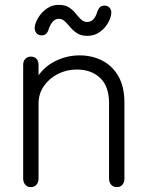

<svg xmlns="http://www.w3.org/2000/svg" viewBox="-20 -757 598 787"><path d="M106 10Q92 10 83.5 0Q75 -10 75 -25V-491Q75 -507 84 -516Q93 -525 107 -525Q121 -525 129.5 -516Q138 -507 138 -491V-413L126 -430Q155 -480 203.5 -505Q252 -530 306 -530Q357 -530 398.5 -509Q440 -488 465 -445Q490 -402 490 -336V-25Q490 -10 482 0Q474 10 459 10Q444 10 435.5 0Q427 -10 427 -25V-334Q427 -403 390.5 -437.5Q354 -472 295 -472Q253 -472 217.5 -454Q182 -436 160 -404.5Q138 -373 138 -332V-25Q138 -10 129.5 0Q121 10 106 10ZM150 -612Q136 -612 128 -623Q120 -634 123 -651Q127 -670 140 -689.5Q153 -709 173.5 -723Q194 -737 221 -737Q247 -737 263 -726.5Q279 -716 290 -702Q301 -688 312 -677.5Q323 -667 337 -667Q353 -667 363 -678Q373 -689 378 -707Q382 -719 388.5 -726.5Q395 -734 409 -734Q423 -734 431 -723Q439 -712 435 -695Q432 -677 419 -657Q406 -637 385.5 -623.5Q365 -610 338 -610Q313 -610 296.5 -620.5Q280 -631 268.5 -645Q257 -659 246 -669.5Q235 -680 220 -680Q205 -679 195.5 -667.5Q186 -656 180 -639Q177 -627 170 -619.5Q163 -612 150 -612Z"/></svg>

Font: National Park Light
Style: Regular
Weight: 300
Designer: Andrea Herstowski, Ben Hoepner
Version: Version 1.009